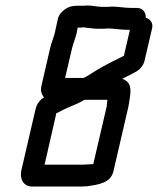

<svg xmlns="http://www.w3.org/2000/svg" viewBox="-20 -657 577 702"><path d="M260 -535 264 -556H265C272 -556 280 -556 286 -557C289 -557 290 -557 292 -556L310 -554C318 -553 326 -552 335 -552H354C361 -552 368 -552 375 -553C394 -553 424 -548 443 -548H455L433 -453C398 -436 364 -419 331 -399L312 -387C303 -381 295 -377 286 -372H218L244 -483C248 -499 256 -518 260 -535ZM284 -55H143L186 -243C187 -243 190 -245 191 -245C199 -249 204 -252 210 -255L225 -262C246 -271 269 -280 289 -292H373L372 -288C371 -278 371 -270 369 -263L321 -57C309 -57 298 -55 284 -55ZM98 25H265C277 25 288 25 298 24C339 18 385 13 395 -32L449 -265C451 -273 452 -283 454 -295C461 -336 457 -358 427 -369C436 -373 452 -382 457 -384L472 -392C490 -401 503 -415 508 -433L536 -553C541 -573 529 -588 513 -592C514 -611 502 -628 481 -628H461C436 -628 412 -633 388 -633C383 -632 378 -632 373 -632H354C334 -632 318 -637 299 -637C294 -636 289 -636 284 -636H268C262 -636 256 -636 249 -635C227 -634 198 -613 192 -590L180 -535C176 -518 167 -499 164 -484L131 -341C128 -326 131 -313 141 -301C123 -290 114 -275 110 -258L58 -34C51 -2 66 25 98 25Z"/></svg>

Font: Electronic
Style: ExBdIt
Weight: 800
Version: Version 1.011